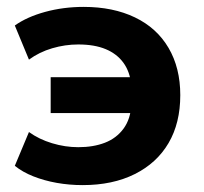

<svg xmlns="http://www.w3.org/2000/svg" viewBox="-20 -526 591 557"><path d="M220 11Q181 11 144.5 4.5Q108 -2 76.5 -14.5Q45 -27 23 -45L64 -143Q93 -122 131 -110.5Q169 -99 207 -99Q251 -99 284.5 -112Q318 -125 338.5 -153Q359 -181 361 -223L372 -198H127V-302H372L361 -279Q357 -318 338 -344Q319 -370 286.5 -383.5Q254 -397 207 -397Q169 -397 131.5 -386Q94 -375 64 -353L23 -452Q58 -477 111 -491.5Q164 -506 223 -506Q308 -506 371.5 -475.5Q435 -445 469 -387Q503 -329 503 -250Q503 -169 469 -111Q435 -53 371 -21Q307 11 220 11Z"/></svg>

Font: Nunito Sans 10pt ExtraBold
Style: Regular
Weight: 800
Designer: Vernon Adams
Foundry: Vernon Adams
Version: Version 3.101;gftools[0.9.27]